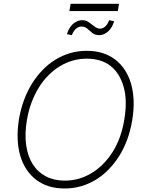

<svg xmlns="http://www.w3.org/2000/svg" viewBox="-20 -1013 792 1042"><path d="M82.7 -365.4Q101.9 -476.6 154.8 -561.1Q179.7 -600.5 211.1 -633Q242.5 -665.5 280 -688.7Q317.5 -712 360.4 -724.6Q403.4 -737.2 451.3 -737.2Q541.5 -737.2 604 -690.7Q634.9 -667.3 656.8 -634.2Q678.6 -601.2 690.9 -559.5Q703.1 -517.8 705.1 -468Q707 -418.3 697.8 -361.9Q679.3 -249.6 626.8 -166.2Q601.9 -126.8 570.5 -94.3Q539.1 -61.8 501.8 -38.7Q464.5 -15.6 421.5 -2.8Q378.6 9.9 331 9.9Q238.6 9.9 176.8 -36.9Q146 -60.4 123.9 -93.6Q101.9 -126.8 89.8 -168.3Q77.8 -209.9 75.8 -259.4Q73.9 -308.9 82.7 -365.4ZM331 -32.7Q410.2 -32.7 477.6 -73.9Q511.4 -94.5 540.3 -123.8Q569.2 -153.1 592.2 -189.8Q615.1 -226.6 631 -270.8Q647 -315 654.8 -365.4Q671.9 -468.4 651.3 -540.8Q629.6 -616.8 579.4 -655.7Q529.1 -694.6 450.6 -694.6Q372.9 -694.6 305.4 -653.8Q272 -633.5 243.1 -604.6Q214.1 -575.6 191.1 -538.5Q168 -501.4 151.3 -457Q134.6 -412.6 126.1 -361.9Q113.3 -286.2 122 -225.3Q130.7 -164.4 157.8 -121.6Q185 -78.8 229.2 -55.8Q273.4 -32.7 331 -32.7ZM363.3 -992.5H626.1L619.3 -952.8H356.5ZM426.8 -903.4Q443.9 -903.4 456.5 -895.8Q469.1 -888.1 479.8 -878.9Q490.1 -870.7 500.4 -864.2Q510.7 -857.6 523.4 -857.6Q532 -857.6 539.4 -861.3Q546.9 -865.1 553.1 -871.3Q559.3 -877.5 564.1 -885.8Q568.9 -894.2 572.1 -903.4L599.1 -897.7Q595.5 -883.5 588.2 -870Q581 -856.5 570.5 -845.9Q560 -835.2 546.7 -828.8Q533.4 -822.4 517.8 -822.4Q494.7 -822.4 480.8 -834.2Q473.7 -840.2 467.2 -846.1Q460.6 -851.9 453.8 -857.6Q440.3 -869 421.9 -869Q412.6 -869 404.7 -865.1Q396.7 -861.2 389.9 -854.6Q383.2 -848 378.2 -839.7Q373.2 -831.3 370 -822.1L343.4 -827.8Q347.3 -842.3 354.8 -855.8Q362.2 -869.3 372.9 -880Q383.5 -890.6 397.2 -897Q410.9 -903.4 426.8 -903.4Z"/></svg>

Font: Inter P Extra Light
Style: Italic
Weight: 200
Italic angle: 9.39999°
Designer: Rasmus Andersson
Foundry: rsms
Version: Version 3.018;git-588b23468